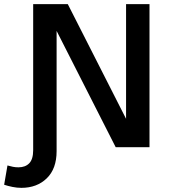

<svg xmlns="http://www.w3.org/2000/svg" viewBox="-65 -710 836 926"><path d="M-45 181 -29 88Q-15 92 -2.5 94.5Q10 97 24 97Q57 97 76 77.5Q95 58 95 14V-690H262L543 -137V-690H656V0H493L208 -561V19Q208 104 160.5 150Q113 196 38 196Q17 196 -5 191.5Q-27 187 -45 181Z"/></svg>

Font: Radio Canada Medium
Style: Regular
Weight: 500
Designer: Charles Daoud, Etienne Aubert Bonn, Alexandre Saumier Demers, Jacques Le Bailly
Foundry: Radio-Canada
Version: Version 2.104; ttfautohint (v1.8.4.7-5d5b);gftools[0.9.28.de